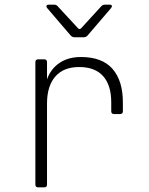

<svg xmlns="http://www.w3.org/2000/svg" viewBox="-20 -805 640 825"><path d="M144 0Q132 0 132 -12V-538Q132 -550 144 -550H170Q182 -550 182 -538V-464Q198 -509 235.5 -534.5Q273 -560 328 -560Q419 -560 463.5 -509Q508 -458 508 -365V-327Q508 -315 496 -315H470Q458 -315 458 -327V-365Q458 -439 423 -478Q388 -517 320 -517Q253 -517 217.5 -476Q182 -435 182 -360V-12Q182 0 170 0ZM299 -645Q291 -645 284 -652L183 -770Q178 -776 180 -780.5Q182 -785 189 -785H212Q222 -785 227 -779L314 -685Q322 -675 330 -685L416 -779Q422 -785 431 -785H451Q459 -785 460.5 -780.5Q462 -776 457 -770L356 -652Q349 -645 341 -645Z"/></svg>

Font: Pitagon Sans Mono Thin
Style: Regular
Weight: 100
Monospace: yes
Designer: Travis Tran
Foundry: Pitagon
Version: Version 1.001; ttfautohint (v1.8.4.7-5d5b);gftools[0.9.26]